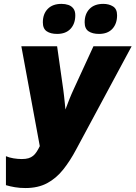

<svg xmlns="http://www.w3.org/2000/svg" viewBox="-20 -950 692 980"><path d="M109.9 9.8Q80.6 9.8 56.2 5.6Q31.7 1.5 10.3 -4.9V-152.8Q26.9 -145.5 49.1 -141.8Q71.3 -138.2 91.3 -138.2Q111.3 -138.2 125.2 -142.3Q139.2 -146.5 149.2 -154.8Q159.2 -163.1 167.2 -175.5Q175.3 -188 183.1 -204.1L88.9 -713.9H271.5L303.2 -490.7Q305.2 -477.5 307.1 -458.7Q309.1 -439.9 311 -421.9Q313 -403.8 314 -391.1Q322.8 -415.5 334 -443.4Q345.2 -471.2 357.9 -498.5L457 -713.9H651.9L368.7 -187Q337.9 -128.9 302.5 -84.5Q267.1 -40 220.7 -15.1Q174.3 9.8 109.9 9.8ZM485.4 -776.9Q452.1 -776.9 432.1 -790.3Q412.1 -803.7 412.1 -835.9Q412.1 -878.9 437 -904.5Q461.9 -930.2 507.3 -930.2Q536.1 -930.2 556.9 -917.2Q577.6 -904.3 577.6 -872.1Q577.6 -829.1 553.7 -803Q529.8 -776.9 485.4 -776.9ZM271.5 -776.9Q238.3 -776.9 218.5 -790.3Q198.7 -803.7 198.7 -835.9Q198.7 -878.9 223.6 -904.5Q248.5 -930.2 293.9 -930.2Q313 -930.2 328.9 -924.8Q344.7 -919.4 354.5 -906.5Q364.3 -893.6 364.3 -872.1Q364.3 -829.1 340.1 -803Q315.9 -776.9 271.5 -776.9Z"/></svg>

Font: Open Sans SemiCondensed ExtraBold
Style: Italic
Weight: 800
Width: 4
Italic angle: -12°
Designer: Monotype Design Team
Foundry: Monotype Imaging Inc.
Version: Version 3.003